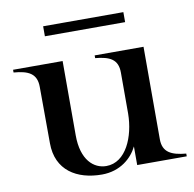

<svg xmlns="http://www.w3.org/2000/svg" viewBox="-77 -741 839 832"><g transform="rotate(-10 343.0 -324.5)"><path d="M306 14C387 14 440 -34 463 -82V0H681V-12C617 -18 579 -35 579 -93V-500H364V-488C427 -482 463 -466 463 -407V-226C462 -126 418 -19 331 -19C276 -19 223 -64 223 -173V-500H5V-488C69 -483 106 -466 106 -407L107 -159C107 -39 196 14 306 14ZM166 -663V-619H519V-663Z"/></g></svg>

Font: Sprat Medium
Style: Regular
Weight: 500
Designer: Ethan Nakache
Foundry: Collletttivo
Version: Version 2.000;Glyphs 3.2 (3217)